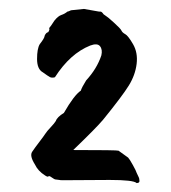

<svg xmlns="http://www.w3.org/2000/svg" viewBox="-20 -785 383 430"><path d="M139 -762 168 -765Q168 -765 202 -759H205Q208 -759 212 -753L219 -748Q220 -748 235 -734.5Q250 -721 252 -716.5Q254 -712 260.5 -708.5Q267 -705 278 -686Q289 -667 286 -642Q283 -617 268.5 -593.5Q254 -570 211 -517Q196 -499 144 -449Q243 -449 245.5 -447.5Q248 -446 267 -432Q270 -429 277.5 -415.5Q285 -402 286 -398Q288 -393 290 -389.5Q292 -386 292 -383Q294 -375 286 -375Q279 -382 225.5 -382Q172 -382 142.5 -381.5Q113 -381 113 -382L105 -383Q102 -383 96 -387.5Q90 -392 88.5 -390Q87 -388 81 -392Q65 -402 58 -417Q46 -436 52 -445Q58 -454 68 -467Q78 -480 81.5 -485.5Q85 -491 93.5 -500Q102 -509 105 -514Q108 -523 123 -532Q146 -572 161 -582Q163 -589 173 -605Q197 -631 207 -661Q210 -674 204 -681.5Q198 -689 182 -683Q137 -665 103 -612Q96 -610 91.5 -612.5Q87 -615 76 -623Q63 -630 63 -653Q63 -676 69 -686Q80 -700 80 -705Q83 -712 88 -713Q92 -719 90 -722Q93 -725 102 -739Q110 -749 117.5 -751.5Q125 -754 131 -759Q133 -759 139 -762Z"/></svg>

Font: Caveat Brush
Style: Regular
Weight: 400
Designer: Pablo Impallari
Foundry: Creative Lab NY
Version: Version 1.096; ttfautohint (v1.3)